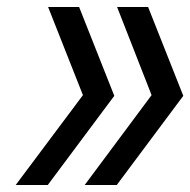

<svg xmlns="http://www.w3.org/2000/svg" viewBox="-20 -531 546 551"><path d="M223 0 415 -258 316 -511H405L506 -256L315 0ZM25 0 218 -258 118 -511H207L308 -256L117 0Z"/></svg>

Font: Overpass
Style: Italic
Weight: 400
Italic angle: -10°
Designer: Delve Withrington, Dave Bailey, Thomas Jockin
Foundry: Delve Fonts LLC
Version: Version 4.000